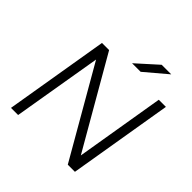

<svg xmlns="http://www.w3.org/2000/svg" viewBox="-223 -1045 1219 1219"><g transform="rotate(45 387.0 -435.0)"><path d="M58 0 175 -700H239L585 -100L685 -700H749L632 0H568L223 -599L122 0ZM401 -744 541 -870H627L478 -744Z"/></g></svg>

Font: Figtree Light
Style: Italic
Weight: 300
Italic angle: -9.5°
Foundry: Erik Kennedy
Version: Version 2.001; ttfautohint (v1.8.4.7-5d5b);gftools[0.9.27]